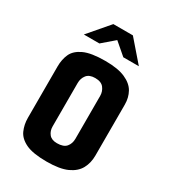

<svg xmlns="http://www.w3.org/2000/svg" viewBox="-159 -705 703 792"><g transform="rotate(30 192.5 -309.5)"><path d="M190 5Q124 5 90.5 -11Q57 -27 45 -54Q33 -81 33 -113V-358Q33 -391 45 -417.5Q57 -444 91.5 -460Q126 -476 193 -476Q253 -476 288 -460.5Q323 -445 337.5 -419Q352 -393 352 -360V-117Q352 -82 337 -54.5Q322 -27 287 -11Q252 5 190 5ZM189 -82Q220 -82 233 -97.5Q246 -113 246 -136V-340Q246 -361 233.5 -377.5Q221 -394 192 -394Q164 -394 151.5 -378Q139 -362 139 -340V-133Q139 -112 151 -97Q163 -82 189 -82ZM61 -526 145 -624H238L323 -526H249L192 -575L135 -526Z"/></g></svg>

Font: Smooch Sans
Style: Bold
Weight: 700
Designer: Robert E. Leuschke
Foundry: Robert E. Leuschke
Version: Version 1.010